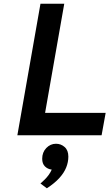

<svg xmlns="http://www.w3.org/2000/svg" viewBox="-20 -720 582 1022"><path d="M72.4 0 195.4 -700H322L220 -119.2H542.4L520.8 0ZM229.4 282.2 195.4 256.8Q206.6 247.1 217.8 235.9Q229.1 224.8 238.8 211.6Q248.5 198.3 255.4 182.8Q233.3 180 218.9 165.5Q204.6 151 204.6 125.2Q204.6 90.6 226.4 67.9Q248.3 45.2 278 45.2Q304.4 45.2 324.1 62.6Q343.8 80 343.8 113.6Q343.8 142.7 332.5 171.1Q321.2 199.6 296.1 227.4Q270.9 255.2 229.4 282.2Z"/></svg>

Font: Overpass
Style: Italic
Weight: 400
Italic angle: -10°
Designer: Delve Withrington, Dave Bailey, Thomas Jockin
Foundry: Delve Fonts LLC
Version: Version 4.000